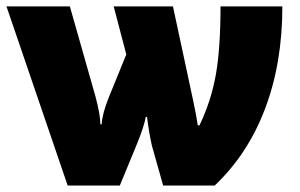

<svg xmlns="http://www.w3.org/2000/svg" viewBox="-20 -573 927 593"><path d="M434.1 -211.9H430.2Q425.3 -183.1 402.8 -127.9L350.1 0H189L0 -553.2H195.8L274.9 -274.9Q290 -218.3 290 -189H293.9Q296.4 -223.6 315.9 -272L370.1 -404.8L331.1 -553.2H514.2L576.2 -264.2Q587.4 -211.9 590.8 -186H596.2Q632.8 -262.7 647 -344.5Q661.1 -426.3 661.1 -553.2H852.1Q852.1 -377.9 798.6 -237.1Q745.1 -96.2 643.1 0H483.9L449.2 -123Q439.9 -163.6 434.1 -211.9Z"/></svg>

Font: Black Ops One [rus by aLiNcE]
Style: Regular
Weight: 400
Designer: James Grieshaber
Foundry: James Grieshaber
Version: Version 1.002;May 25, 2024;FontCreator 13.0.0.2680 64-bit